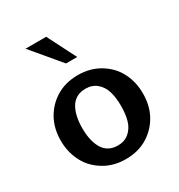

<svg xmlns="http://www.w3.org/2000/svg" viewBox="-185 -905 976 1045"><g transform="rotate(-30 302.5 -383.0)"><path d="M350.1 -600.1H279.8L128.9 -779.8H258.8ZM561 -250Q561 -174.3 530 -117.2Q499 -60.1 444.8 -24.9Q384.3 14.2 303.2 14.2Q223.6 14.2 162.6 -24.4Q101.6 -63 73.2 -123Q44.9 -181.2 44.9 -249Q44.9 -324.7 75.9 -381.8Q106.9 -439 161.1 -474.1Q221.7 -513.2 303.2 -513.2Q382.8 -513.2 443.8 -474.6Q504.9 -436 533.2 -376Q561 -318.8 561 -250ZM301.8 -71.8Q344.7 -71.8 373 -96.4Q401.4 -121.1 412.6 -159.7Q423.8 -198.2 423.8 -250Q423.8 -301.8 412.6 -340.3Q401.4 -378.9 373 -403.6Q344.7 -428.2 301.8 -428.2Q269 -428.2 245.1 -414.3Q221.2 -400.4 207.3 -375.5Q193.4 -350.6 186.8 -319.3Q180.2 -288.1 180.2 -250Q180.2 -211.9 186.8 -180.7Q193.4 -149.4 207.3 -124.5Q221.2 -99.6 245.1 -85.7Q269 -71.8 301.8 -71.8Z"/></g></svg>

Font: Perun
Style: Bold
Weight: 700
Foundry: Copyright (c) Stefan Peev, Context Ltd, 2016
Version: Version 1.0000